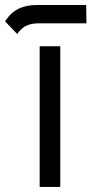

<svg xmlns="http://www.w3.org/2000/svg" viewBox="-61 -738 360 756"><path d="M95.2 -555.7H176.3V-2H95.2ZM84 -718.3H278.3L279.3 -646H88.9Q39.1 -646 13.7 -613.3L6.8 -604L-41 -653.8L-36.6 -660.2Q1.5 -718.3 84 -718.3Z"/></svg>

Font: Shabnam FD
Style: Regular
Weight: 400
Foundry: DejaVu fonts team - Redesigned by Saber Rastikerdar - Based on Vazir font
Version: Version 5.00;October 20, 2019;FontCreator 12.0.0.2547 64-bit